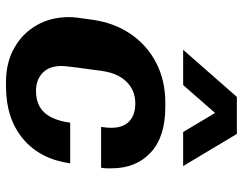

<svg xmlns="http://www.w3.org/2000/svg" viewBox="-105 -695 810 640"><g transform="rotate(90 300.0 -375.0)"><path d="M253 10Q189.5 10 140.8 -17Q92 -44 64.5 -91.5Q37 -139 37 -200Q37 -212.5 39 -228.5Q41 -244.5 46 -279.5Q56.5 -352 93.8 -406.2Q131 -460.5 189.8 -490.8Q248.5 -521 322 -521H337Q436.5 -521 488.8 -472Q541 -423 541 -343Q541 -334.5 541 -325.2Q541 -316 539 -307H403Q406 -326 406 -341Q406 -381 384.2 -401Q362.5 -421 325 -421Q281.5 -421 253 -392.2Q224.5 -363.5 217 -313Q209 -255.5 205.2 -227Q201.5 -198.5 200.8 -188.8Q200 -179 200 -174.5Q200 -134 223 -112Q246 -90 283 -90Q329.5 -90 355.2 -118Q381 -146 389 -204H524.5Q510.5 -103.5 442.8 -46.8Q375 10 268 10ZM146 -580.5 303 -759.5H426.5L533.5 -580.5H420L325.5 -739H402L263.5 -580.5Z"/></g></svg>

Font: Chivo Mono Medium
Style: Italic
Weight: 500
Italic angle: -8.05°
Monospace: yes
Designer: Hector Gatti
Foundry: Omnibus-Type
Version: Version 1.008